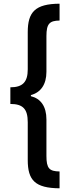

<svg xmlns="http://www.w3.org/2000/svg" viewBox="-20 -852 390 1038"><path d="M36 -380V-290C104 -290 130 -263 130 -191V13C130 122 169 165 302 166V75C247 74 231 59 231 -9V-206C231 -277 200 -319 147 -332V-338C200 -352 231 -395 231 -464V-657C231 -724 248 -740 302 -741V-832C170 -831 130 -787 130 -678V-477C130 -409 103 -380 36 -380Z"/></svg>

Font: Noto Sans Gurmukhi UI ExtraCondensed SemiBold
Style: Regular
Weight: 600
Width: 2
Designer: Jelle Bosma - Monotype Design Team
Foundry: Monotype Imaging Inc.
Version: Version 2.004